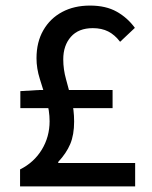

<svg xmlns="http://www.w3.org/2000/svg" viewBox="-20 -669 545 689"><path d="M52 0V-61Q102 -86 130 -132Q158 -178 158 -234Q158 -272 146.5 -310Q135 -348 123 -385.5Q111 -423 111 -460Q111 -518 135.5 -560.5Q160 -603 203 -626Q246 -649 303 -649Q360 -649 399 -627Q438 -605 464 -569L411 -519Q392 -544 368.5 -556Q345 -568 313 -568Q262 -568 234.5 -537Q207 -506 207 -456Q207 -420 217 -384.5Q227 -349 236.5 -312Q246 -275 246 -233Q246 -185 232 -152Q218 -119 189 -88V-84H465V0ZM53 -281V-342L120 -346H384V-281Z"/></svg>

Font: Source Sans 3 ExtraLight Medium
Style: Regular
Weight: 500
Version: Version 3.052;hotconv 1.1.0;makeotfexe 2.6.0